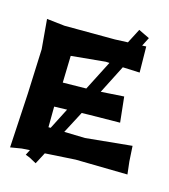

<svg xmlns="http://www.w3.org/2000/svg" viewBox="-117 -828 873 989"><g transform="rotate(15 319.0 -334.0)"><path d="M317.4 -373 192.4 -371.1 196.3 -514.6 378.9 -532.2 398.4 -531.2ZM192.4 -129.9H180.7L181.6 -240.2L250 -242.2ZM125 -656.2 29.3 -667 43 -508.8 33.2 -268.6 16.6 21.5 76.2 11.7 119.1 8.8 104.5 37.1 127 45.9 165 66.4 197.3 4.9 359.4 -4.9 636.7 0 628.9 -67.4 624 -149.4 377 -125 265.6 -127.9 327.1 -245.1 370.1 -246.1 531.2 -248 516.6 -383.8 393.6 -376 470.7 -527.3 561.5 -523.4 559.6 -662.1 538.1 -661.1 561.5 -707 502.9 -735.4 462.9 -658.2 394.5 -655.3Z"/></g></svg>

Font: MaokenAssortedSans-TC
Style: Regular
Weight: 500
Version: Version 0.83